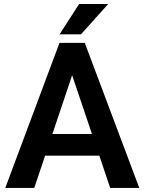

<svg xmlns="http://www.w3.org/2000/svg" viewBox="-20 -921 707 941"><path d="M520 0 466.8 -158.2H201.2L147.9 0H5.9L271.5 -710.9H395.5L662.6 0ZM236.8 -264.2H430.7L333.5 -552.2ZM272 -752.9 367.7 -901.4H510.3L377 -752.9Z"/></svg>

Font: Vazirmatn RD UI FD SemiBold
Style: Regular
Weight: 600
Designer: Saber Rastikerdar
Foundry: Saber Rastikerdar
Version: Version 33.003